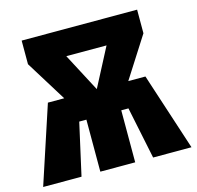

<svg xmlns="http://www.w3.org/2000/svg" viewBox="-117 -803 931 909"><g transform="rotate(-15 348.5 -348.0)"><path d="M587.9 -379.9 711.9 0H523.9L471.2 -254.9H436V0H265.1V-254.9H230L172.9 0H-15.1L109.9 -379.9H189.9L65.9 -580.1V-695.8H631.8V-580.1L503.9 -379.9ZM448.2 -569.8H251L350.1 -381.8Z"/></g></svg>

Font: Fira Sans Compressed Heavy
Style: Regular
Weight: 900
Width: 1
Designer: Carrois Corporate & Edenspiekermann AG
Foundry: Carrois Corporate GbR & Edenspiekermann AG
Version: Version 4.203;PS 004.203;hotconv 1.0.88;makeotf.lib2.5.64775